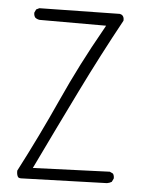

<svg xmlns="http://www.w3.org/2000/svg" viewBox="-53 -791 606 823"><g transform="rotate(5 250.0 -379.5)"><path d="M464.8 -44.9Q464.8 -56.2 459.5 -64L445.3 -70.8L115.2 -58.1Q203.1 -241.2 282.5 -402.8Q361.8 -564.5 447.3 -720.7Q447.3 -722.7 447.3 -726.6Q447.3 -730.5 445.8 -734.9Q444.3 -739.3 440.9 -742.9Q437.5 -746.6 429.2 -748.5L83.5 -742.7L70.3 -736.3L64 -723.1Q63.5 -721.7 63.5 -720.7Q63.5 -708.5 69.8 -700.7Q78.1 -694.3 88.9 -692.9H375L364.3 -673.3Q276.4 -518.6 203.9 -358.2Q131.3 -197.8 49.8 -41Q49.8 -39.1 49.8 -36.6Q49.8 -23.9 54.7 -15.1Q57.6 -9.3 68.8 -9.3L437.5 -21Q447.8 -22.5 457.5 -28.3L464.4 -42.5Q464.8 -43.9 464.8 -44.9Z"/></g></svg>

Font: NaikaiFont
Style: ExtraLight
Weight: 200
Version: Version 1.89